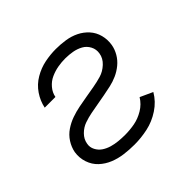

<svg xmlns="http://www.w3.org/2000/svg" viewBox="-137 -690 850 850"><g transform="rotate(-45 288.0 -265.0)"><path d="M257 8Q298 8 340 -1Q382 -10 420 -35Q458 -60 480 -98L421 -125Q404 -97 375.5 -80Q347 -63 317 -57.5Q287 -52 257 -52Q237 -52 216.5 -54Q196 -56 177 -61.5Q158 -67 142 -77.5Q126 -88 116.5 -106Q107 -124 111 -144Q115 -168 133.5 -186.5Q152 -205 175 -213Q198 -221 221 -225.5Q244 -230 267.5 -234Q291 -238 314.5 -242.5Q338 -247 361 -252Q384 -257 406.5 -267Q429 -277 448.5 -293Q468 -309 480.5 -330.5Q493 -352 497 -375Q502 -405 494.5 -433.5Q487 -462 468 -483Q449 -504 423.5 -516.5Q398 -529 368.5 -533.5Q339 -538 309 -538Q275 -538 240 -531Q205 -524 172.5 -505Q140 -486 119 -455Q98 -424 91 -389H158Q162 -412 178.5 -431.5Q195 -451 217.5 -461Q240 -471 263 -475Q286 -479 309 -479Q332 -479 354.5 -475Q377 -471 396 -460.5Q415 -450 425.5 -430Q436 -410 432 -387Q428 -361 406.5 -341Q385 -321 359.5 -313.5Q334 -306 308 -301.5Q282 -297 256 -292.5Q230 -288 204 -283Q178 -278 152.5 -269Q127 -260 104 -244.5Q81 -229 66 -205.5Q51 -182 46 -156Q41 -124 51 -94Q61 -64 83 -43.5Q105 -23 133.5 -11.5Q162 0 193.5 4Q225 8 257 8Z"/></g></svg>

Font: Iosevka Sparkle Light
Style: Italic
Weight: 300
Italic angle: -9°
Designer: Belleve Invis
Foundry: Belleve Invis
Version: Version 4.5.0; ttfautohint (v1.8.3)